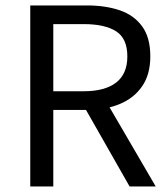

<svg xmlns="http://www.w3.org/2000/svg" viewBox="-20 -676 609 696"><path d="M89.7 0V-656.3H295.2Q362.1 -656.3 413.8 -638.8Q465.6 -621.2 495.2 -580.6Q524.9 -540 524.9 -471.6Q524.9 -406.2 495.2 -363.2Q465.6 -320.2 413.8 -298.8Q362.1 -277.4 295.2 -277.4H173.2V0ZM173.2 -345.2H283.2Q360.2 -345.2 400.9 -376.6Q441.6 -408.1 441.6 -471.6Q441.6 -536.4 400.9 -562.5Q360.2 -588.6 283.2 -588.6H173.2ZM449.8 0 278.8 -300.3 344.2 -343.5 544.5 0Z"/></svg>

Font: Source Sans 3
Style: Regular
Weight: 200
Designer: Paul D. Hunt
Foundry: Adobe
Version: Version 3.046;hotconv 1.0.118;makeotfexe 2.5.65603